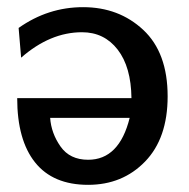

<svg xmlns="http://www.w3.org/2000/svg" viewBox="-20 -506 529 536"><path d="M28 -232H347Q346 -319 308.5 -367.5Q271 -416 209 -416Q120 -416 39 -345L32 -428Q114 -486 212 -486Q312 -486 380 -422.5Q448 -359 448 -237Q448 -120 385 -55Q322 10 226 10Q128 10 78 -52.5Q28 -115 28 -232ZM120 -177Q123 -134 149 -97Q175 -60 226 -60Q313 -60 342 -177Z"/></svg>

Font: Coval
Style: Medium
Weight: 500
Foundry: Context Ltd
Version: Version 001.000